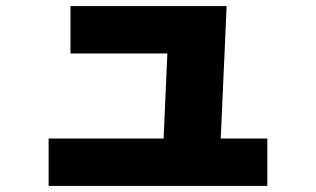

<svg xmlns="http://www.w3.org/2000/svg" viewBox="-20 -596 1040 632"><path d="M515 -59 533 -468 578 -420H212V-576H726L703 -59ZM140 16V-140H860V16Z"/></svg>

Font: M PLUS 2 Black
Style: Regular
Weight: 900
Designer: Coji Morishita
Foundry: UNDERFOREST DESIGN
Version: Version 1.001